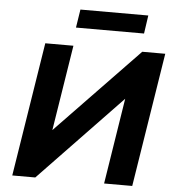

<svg xmlns="http://www.w3.org/2000/svg" viewBox="-59 -952 915 1006"><g transform="rotate(5 398.5 -448.5)"><path d="M43 0 155 -705H303L229 -239L219 -242L665 -705H786L674 0H526L600 -468L610 -465L164 0ZM308 -801 323 -897H680L666 -801Z"/></g></svg>

Font: Nunito Sans 9pt ExtraBold
Style: Italic
Weight: 800
Italic angle: -9°
Version: Version 3.101;gftools[0.9.27]